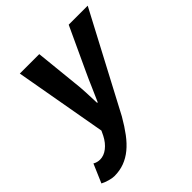

<svg xmlns="http://www.w3.org/2000/svg" viewBox="-223 -626 950 950"><g transform="rotate(-45 252.0 -151.0)"><path d="M7 76Q24 86 44 86Q71 86 96 66.5Q121 47 138 14L150 -11L64 -496H200L223 -272Q227 -240 229 -199Q231 -158 232 -123H236Q252 -158 269 -198Q286 -238 302 -272L406 -496H539L271 11Q245 56 219.5 90Q194 124 166 147Q138 170 106 182Q74 194 36 194Q22 194 1 188Q-20 182 -35 174L7 76Z"/></g></svg>

Font: mr_Source Sans Pro
Style: Bold Italic
Weight: 700
Italic angle: -11°
Designer: Paul D. Hunt
Foundry: Adobe Systems Incorporated
Version: Version 1.036;July 10, 2024;FontCreator 11.5.0.2430 64-bit